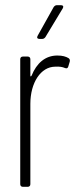

<svg xmlns="http://www.w3.org/2000/svg" viewBox="-20 -720 303 740"><path d="M215 -700H199C194 -700 190 -697 187 -693L125 -582C121 -575 124 -570 132 -570H143C148 -570 152 -573 155 -577L222 -688C226 -695 223 -700 215 -700ZM201 -506C154 -506 121 -476 102 -429C100 -425 97 -424 97 -428V-492C97 -498 93 -502 87 -502H68C62 -502 58 -498 58 -492V-10C58 -4 62 0 68 0H87C93 0 97 -4 97 -10V-320C97 -401 137 -463 193 -463C209 -464 221 -462 230 -458C237 -455 241 -457 243 -463L249 -483C250 -488 249 -493 244 -496C234 -502 221 -506 201 -506Z"/></svg>

Font: Barlow Condensed ExtraLight
Style: Regular
Weight: 275
Width: 3
Designer: Jeremy Tribby
Foundry: Tribby Type
Version: Version 1.422;hotconv 1.0.109;makeotfexe 2.5.65596